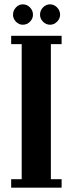

<svg xmlns="http://www.w3.org/2000/svg" viewBox="-20 -865 334 885"><path d="M31.5 0V-39H80V-661.5H31.5V-700H264V-661.5H214.5V-39H264V0ZM211 -751Q192 -751 178.2 -765Q164.5 -779 164.5 -797Q164.5 -816.5 178.2 -830.8Q192 -845 211 -845Q229 -845 243 -830.8Q257 -816.5 257 -797Q257 -779 243 -765Q229 -751 211 -751ZM85 -751Q67 -751 53.5 -765Q40 -779 40 -797Q40 -816.5 53.5 -830.8Q67 -845 85 -845Q104.5 -845 118.2 -830.8Q132 -816.5 132 -797Q132 -779 118.2 -765Q104.5 -751 85 -751Z"/></svg>

Font: Imbue Thin 10pt ExtraBold
Style: Regular
Weight: 800
Version: Version 1.102